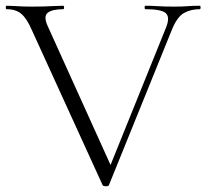

<svg xmlns="http://www.w3.org/2000/svg" viewBox="-25 -645 718 668"><path d="M670 -625Q673 -625 673 -619Q673 -613 670 -613Q639 -613 615.5 -600Q592 -587 574 -544L354 -1Q353 3 343.5 3Q334 3 332 -1L85 -542Q68 -581 49 -597Q30 -613 -2 -613Q-5 -613 -5 -619Q-5 -625 -2 -625Q12 -625 26.5 -624Q41 -623 55.5 -622.5Q70 -622 83 -622Q107 -622 127 -622.5Q147 -623 163.5 -624Q180 -625 195 -625Q198 -625 198 -619Q198 -613 195 -613Q157 -613 141 -600.5Q125 -588 142 -552L366 -57L339 -20L553 -550Q567 -585 552 -599Q537 -613 481 -613Q478 -613 478 -619Q478 -625 481 -625Q504 -625 525.5 -623.5Q547 -622 581 -622Q610 -622 627.5 -623.5Q645 -625 670 -625Z"/></svg>

Font: Cormorant Infant Light Light
Style: Regular
Weight: 300
Version: Version 4.001